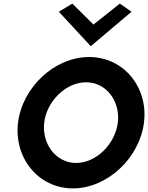

<svg xmlns="http://www.w3.org/2000/svg" viewBox="-20 -1031 821 1064"><path d="M306 -966 483 -775 709 -966 644 -1011 498 -895 381 -1011ZM225 -352C239 -469 344 -575 457 -575C570 -575 647 -469 633 -352C619 -235 515 -128 402 -128C289 -128 211 -235 225 -352ZM80 -352C56 -158 191 13 384 13C577 13 754 -158 778 -352C802 -546 667 -715 474 -715C281 -715 104 -546 80 -352Z"/></svg>

Font: Bluebird
Style: Obl
Weight: 400
Designer: Jasper
Foundry: Cannot Into Space Fonts
Version: Version 0.98